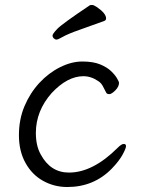

<svg xmlns="http://www.w3.org/2000/svg" viewBox="-20 -733 570 771"><path d="M429 -56Q357 18 250 18Q198 18 153.5 -6.5Q109 -31 82.5 -78.5Q56 -126 56 -190Q56 -254 78.5 -307Q101 -360 138 -400Q175 -440 221 -463Q267 -486 310.5 -486Q354 -486 382 -474.5Q410 -463 426.5 -447Q443 -431 450.5 -417.5Q458 -404 458 -401Q458 -385 443 -370Q428 -355 419 -355Q410 -355 407 -360Q400 -374 393 -387Q386 -400 375 -407Q346 -427 315 -427Q251 -427 188 -360Q124 -288 124 -199Q124 -147 144 -112Q183 -40 257 -40Q353 -40 453 -140Q468 -155 477 -155Q486 -155 486 -146Q486 -137 472 -111.5Q458 -86 429 -56ZM399 -649Q350 -631 301.5 -614Q253 -597 233 -585.5Q213 -574 207 -574Q201 -574 196 -579Q191 -584 191 -590.5Q191 -597 210 -617Q229 -637 341 -712Q343 -713 350 -713Q357 -713 370 -704Q406 -679 406 -659Q406 -652 399 -649Z"/></svg>

Font: QiushuiShotai
Style: Regular
Weight: 600
Designer: Fontworks Inc.
Foundry: Fontworks Inc.
Version: Version 1.250